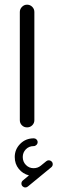

<svg xmlns="http://www.w3.org/2000/svg" viewBox="-20 -552 292 832"><path d="M65.9 -500Q65.9 -512.7 75.2 -522.2Q84.5 -531.7 97.2 -531.7Q110.4 -531.7 119.6 -522.5Q128.9 -513.2 128.9 -500V-31.2Q128.9 -18.1 119.6 -9Q110.4 0 97.2 0Q84 0 75 -9Q65.9 -18.1 65.9 -31.2ZM72.8 243.2Q72.8 235.4 79.1 230L105.5 208Q78.6 201.2 61.3 179.7Q43.9 158.2 43.9 128.4Q43.9 95.2 67.6 71.3Q91.3 47.4 126.5 47.4Q133.3 47.4 138.2 52.2Q143.1 57.1 143.1 64Q143.1 70.8 137.9 75.9Q132.8 81.1 126 81.1Q105.5 81.1 92 95Q78.6 108.9 78.6 128.4Q78.6 148.9 92.3 162.8Q106 176.8 125.5 176.8Q143.6 176.8 156.7 166L180.7 146.5Q185.5 142.6 191.4 142.6Q198.2 142.6 203.4 147.5Q208.5 152.3 208.5 159.7Q208.5 167.5 202.1 172.9L100.6 256.3Q95.7 260.3 89.8 260.3Q83 260.3 77.9 255.4Q72.8 250.5 72.8 243.2Z"/></svg>

Font: Fandogh
Style: Regular
Weight: 400
Designer: Amin Abedi
Version: Version 1.00